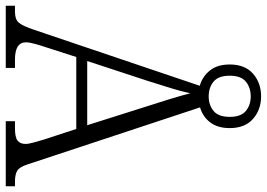

<svg xmlns="http://www.w3.org/2000/svg" viewBox="-151 -777 927 667"><g transform="rotate(90 312.5 -443.5)"><path d="M-1 0V-32H20Q46 -32 57.5 -45Q69 -58 83 -100L277 -674Q245 -683 224 -709Q203 -735 203 -778Q203 -831 235 -859Q267 -887 314 -887Q360 -887 392 -859Q424 -831 424 -778Q424 -736 404 -710Q384 -684 352 -675L550 -76Q559 -48 572 -40Q585 -32 610 -32H626V0H400V-32H425Q456 -32 467.5 -41Q479 -50 479 -69Q479 -79 474 -97Q469 -115 464 -132L427 -245H177L143 -139Q138 -125 132 -103.5Q126 -82 126 -70Q126 -32 186 -32H215V0ZM314 -705Q344 -705 364.5 -722Q385 -739 385 -778Q385 -817 364.5 -834Q344 -851 314 -851Q283 -851 262.5 -834Q242 -817 242 -778Q242 -739 262.5 -722Q283 -705 314 -705ZM191 -283H414L351 -482Q336 -528 323.5 -569Q311 -610 303 -641Q297 -612 285 -573Q273 -534 260 -493Z"/></g></svg>

Font: Noto Serif SemiCondensed Light
Style: Regular
Weight: 300
Width: 4
Designer: Monotype Design Team
Foundry: Monotype Imaging Inc.
Version: Version 2.013